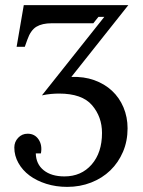

<svg xmlns="http://www.w3.org/2000/svg" viewBox="-20 -720 560 751"><path d="M479 -218Q479 -168 461 -126Q443 -84 411.5 -53.5Q380 -23 336.5 -6Q293 11 243 11Q199 11 161 -1Q123 -13 95.5 -33.5Q68 -54 52 -82.5Q36 -111 36 -143Q36 -165 51 -181Q66 -197 88 -197Q116 -197 131 -174.5Q146 -152 140 -120H120Q121 -78 151 -54Q181 -30 232 -30Q298 -30 338.5 -76.5Q379 -123 379 -200Q379 -263 340 -308.5Q301 -354 211 -354Q196 -354 179.5 -352.5Q163 -351 144 -347L388 -654H365L345 -629H182Q145 -629 122.5 -615.5Q100 -602 87 -565L77 -537H45L73 -700H482L259 -419Q308 -421 348.5 -406.5Q389 -392 418 -365Q447 -338 463 -300Q479 -262 479 -218Z"/></svg>

Font: Redaction
Style: Regular
Weight: 400
Designer: Jeremy Mickel / Forest Young
Foundry: MCKL
Version: Version 2.001; Redaction